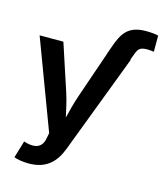

<svg xmlns="http://www.w3.org/2000/svg" viewBox="-134 -834 979 1143"><g transform="rotate(15 355.0 -263.0)"><path d="M447.8 -585.9 433.6 -545.9H434.1L334.5 -256.3C318.8 -209.5 306.2 -162.6 294.4 -113.8C284.2 -162.6 273.9 -209 258.8 -256.3L163.6 -545.9H17.1L222.7 2L216.3 33.7C207.5 91.3 167 108.4 108.4 93.3L91.8 88.4L60.1 193.8C79.1 201.7 113.3 208 150.9 208C255.9 208 312.5 154.8 346.2 66.9L579.1 -545.9H576.2L591.3 -585.9C603 -615.7 611.3 -630.9 658.7 -630.9C671.9 -630.9 685.1 -629.4 699.2 -627.4V-727.1C678.2 -731.9 651.9 -734.4 623.5 -734.4C511.7 -734.4 479.5 -678.2 447.8 -585.9Z"/></g></svg>

Font: Raveo SemiBold
Style: Regular
Weight: 600
Designer: Jakub Foglar, Rasmus Andersson (Inter)
Foundry: Jakubfoglar.com
Version: Version 1.100;Glyphs 3.2.3 (3260)